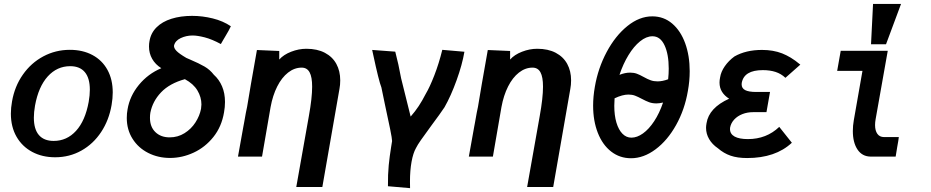

<svg xmlns="http://www.w3.org/2000/svg" viewBox="-20 -814 4840 998"><path d="M36.5 -223.5Q36.5 -253.5 42.5 -286.5Q56 -365 98.8 -426Q141.5 -487 205.2 -521Q269 -555 343 -555Q410 -555 460.5 -528Q511 -501 538.5 -451Q566 -401 566 -333.5Q566 -302.5 560 -268Q546.5 -189.5 505.8 -127.8Q465 -66 403 -31.2Q341 3.5 266.5 3.5Q200 3.5 147.8 -24.2Q95.5 -52 66 -103.2Q36.5 -154.5 36.5 -223.5ZM441 -284.5Q447 -319 447 -347.5Q447 -408 421 -439Q395 -470 345 -470Q276.5 -470 228.2 -416.8Q180 -363.5 162 -265Q156 -230.5 156 -202.5Q156 -142.5 182.2 -112Q208.5 -81.5 259 -81.5Q327.5 -81.5 375.2 -133.8Q423 -186 441 -284.5Z M639 -201Q639 -225 643 -245.5Q654.5 -315 702 -372.8Q749.5 -430.5 818.5 -459.5Q787.5 -479 771 -508Q754.5 -537 754.5 -572Q754.5 -588 757 -600Q764 -642.5 793.8 -672Q823.5 -701.5 871.2 -716.5Q919 -731.5 978.5 -731.5Q1032.5 -731.5 1086 -718.2Q1139.5 -705 1180 -677.5Q1171 -657.5 1149.5 -622Q1145 -614.5 1139.5 -605.2Q1134 -596 1128 -585Q1082 -610 1044 -619.8Q1006 -629.5 981 -629.5Q948 -629.5 919 -615.8Q890 -602 884.5 -576.5Q883.5 -564 897.2 -549.5Q911 -535 948.5 -513L968 -504.5Q1015 -484.5 1043 -468.2Q1071 -452 1091.5 -425.5Q1119 -401 1134.2 -365.2Q1149.5 -329.5 1149.5 -284Q1149.5 -257 1144.5 -230Q1132 -155.5 1089.2 -102Q1046.5 -48.5 986.8 -20.8Q927 7 864 7Q802 7 750.5 -19Q699 -45 669 -92.5Q639 -140 639 -201ZM1025 -248.5Q1027 -263.5 1027 -271Q1027 -309 1006.2 -343.8Q985.5 -378.5 941 -402.5Q861.5 -380.5 817.2 -334Q773 -287.5 761.5 -228Q759.5 -216 759.5 -201.5Q759.5 -154.5 787.8 -127.2Q816 -100 862 -100Q904.5 -100 939.2 -121.8Q974 -143.5 996 -177.8Q1018 -212 1025 -248.5Z M1602.5 -363.5Q1602.5 -414 1589.2 -438.2Q1576 -462.5 1548 -462.5Q1510.5 -462.5 1477.5 -436.8Q1444.5 -411 1421 -364.5Q1397.5 -318 1386.5 -257.5L1342 0H1217L1245 -156L1248.5 -174.5Q1259.5 -238.5 1264.5 -259Q1279 -349.5 1315.5 -554L1431.5 -549V-504.5Q1454 -530 1493.5 -545.2Q1533 -560.5 1572.5 -560.5Q1629 -560.5 1668.8 -539.5Q1708.5 -518.5 1728.5 -481.5Q1748.5 -444.5 1748.5 -396.5Q1748.5 -372.5 1744.5 -352L1655.5 158H1520L1585.5 -211Q1602.5 -305 1602.5 -363.5Z M2013 -49.5Q2017.5 -76.5 2018 -81Q2018 -93 2008 -142.8Q1998 -192.5 1980.5 -272.5L1962.5 -359.5Q1949 -393 1919.5 -531.5L1914.5 -554.5L2034.5 -545.5Q2051.5 -481.5 2065 -407L2114.5 -208Q2138.5 -235.5 2156.5 -262.8Q2174.5 -290 2193.5 -327Q2213.5 -360.5 2237.5 -422Q2261.5 -483.5 2279 -555L2394 -545Q2382.5 -477.5 2353.2 -396.5Q2324 -315.5 2290.5 -256.5Q2269 -224 2222 -161Q2185.5 -111 2167.8 -85.8Q2150 -60.5 2142 -44Q2127.5 -18.5 2119.2 26.8Q2111 72 2111 130Q2111 152.5 2111.5 164L1996.5 154Q1996 91.5 2000.5 45.5Q2005 -0.5 2013 -49.5Z M2802.5 -363.5Q2802.5 -414 2789.2 -438.2Q2776 -462.5 2748 -462.5Q2710.5 -462.5 2677.5 -436.8Q2644.5 -411 2621 -364.5Q2597.5 -318 2586.5 -257.5L2542 0H2417L2445 -156L2448.5 -174.5Q2459.5 -238.5 2464.5 -259Q2479 -349.5 2515.5 -554L2631.5 -549V-504.5Q2654 -530 2693.5 -545.2Q2733 -560.5 2772.5 -560.5Q2829 -560.5 2868.8 -539.5Q2908.5 -518.5 2928.5 -481.5Q2948.5 -444.5 2948.5 -396.5Q2948.5 -372.5 2944.5 -352L2855.5 158H2720L2785.5 -211Q2802.5 -305 2802.5 -363.5Z M3063 -265Q3063 -312 3072 -363Q3088.5 -459.5 3133.5 -543.8Q3178.5 -628 3241 -678.5Q3303.5 -729 3370.5 -729Q3430 -729 3474 -691.5Q3518 -654 3541.5 -589.2Q3565 -524.5 3565 -444Q3565 -393 3555.5 -341Q3539 -244 3494.2 -164Q3449.5 -84 3387.5 -37.8Q3325.5 8.5 3260 8.5Q3201.5 8.5 3156.8 -26.2Q3112 -61 3087.5 -123.2Q3063 -185.5 3063 -265ZM3426.5 -281Q3407 -276.5 3392 -276.5Q3371 -276.5 3354.5 -282.5Q3338 -288.5 3316.5 -300Q3296 -311 3280.8 -316.8Q3265.5 -322.5 3246.5 -322.5Q3215.5 -322.5 3174.5 -303Q3173 -283 3173 -264Q3173 -214 3184.2 -176.5Q3195.5 -139 3215.5 -118.8Q3235.5 -98.5 3262 -98.5Q3291.5 -98.5 3322.2 -120.5Q3353 -142.5 3380.2 -183.8Q3407.5 -225 3426.5 -281ZM3255 -436.5Q3274.5 -436.5 3289.8 -431Q3305 -425.5 3325.5 -414Q3346 -402.5 3362 -396.8Q3378 -391 3398 -391Q3423.5 -391 3453 -402Q3456 -430.5 3456 -457Q3456 -532.5 3434 -579Q3412 -625.5 3371.5 -625.5Q3339.5 -625.5 3307 -599.2Q3274.5 -573 3246.8 -527.5Q3219 -482 3200 -425Q3229 -436.5 3255 -436.5Z M3711.5 -43.5Q3682 -63.5 3666 -91Q3650 -118.5 3650 -149.5Q3650 -160 3652.5 -173.5Q3665 -253.5 3770 -301Q3746.5 -315.5 3733.2 -336.5Q3720 -357.5 3720 -385Q3720 -397.5 3723 -411.5Q3727.5 -441 3747.5 -469.8Q3767.5 -498.5 3797.5 -520.5Q3857 -554.5 3941 -554.5Q3999 -554.5 4045.5 -536.5Q4068 -527.5 4090.2 -514.2Q4112.5 -501 4140 -478L4062.5 -409.5Q4040.5 -430.5 4011.5 -440Q3982.5 -449.5 3945 -449.5Q3847.5 -449.5 3835.5 -383Q3835 -380.5 3835 -375.5Q3835 -355 3853.5 -345.5Q3872 -336 3910.5 -336H3982.5L3964 -231H3894.5Q3864.5 -231 3839 -221Q3813.5 -211 3796.5 -192.8Q3779.5 -174.5 3775 -151Q3774.5 -148 3774.5 -143Q3774.5 -117.5 3798.5 -104.2Q3822.5 -91 3867.5 -91Q3964 -91 4030.5 -154.5L4096 -72Q4011 7.5 3863.5 7.5Q3813 7.5 3777.5 -4.8Q3742 -17 3711.5 -43.5Z M4413 -133Q4413 -161 4418 -189L4463 -445.5H4331.5L4350 -550H4594.5L4531.5 -195Q4528.5 -178.5 4528.5 -164Q4528.5 -135 4540.5 -118.2Q4552.5 -101.5 4575 -101.5H4652Q4650.5 -86.5 4643.5 -49Q4642 -39 4639.8 -26Q4637.5 -13 4635.5 0H4505.5Q4461.5 -0.5 4437.2 -36.8Q4413 -73 4413 -133ZM4663.5 -793.5 4585.5 -584H4507.5L4518 -793.5Z"/></svg>

Font: JuliaMono ExtraBoldItalic
Style: Regular
Weight: 800
Italic angle: -9°
Monospace: yes
Designer: cormullion
Foundry: corm
Version: Version 0.049; ttfautohint (v1.8.4)